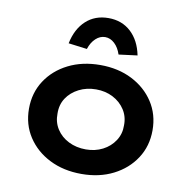

<svg xmlns="http://www.w3.org/2000/svg" viewBox="-86 -861 943 955"><g transform="rotate(10 386.0 -383.5)"><path d="M387 10Q296 10 225.5 -25.5Q155 -61 114.5 -123Q74 -185 74 -265Q74 -345 114.5 -407Q155 -469 225.5 -504.5Q296 -540 387 -540Q477 -540 547 -504.5Q617 -469 657.5 -407Q698 -345 698 -265Q698 -185 657.5 -123Q617 -61 547 -25.5Q477 10 387 10ZM387 -114Q434 -114 472 -133.5Q510 -153 532.5 -187.5Q555 -222 554 -265Q555 -309 532.5 -343.5Q510 -378 472 -397.5Q434 -417 387 -417Q339 -417 300 -397Q261 -377 239 -343.5Q217 -310 218 -265Q217 -222 239 -187.5Q261 -153 300 -133.5Q339 -114 387 -114ZM306 -607 212 -619Q227 -693 272.5 -735Q318 -777 386 -777Q454 -777 499.5 -735Q545 -693 560 -619L466 -607Q455 -641 433.5 -661Q412 -681 386 -681Q360 -681 338.5 -661Q317 -641 306 -607Z"/></g></svg>

Font: Lexend Exa SemiBold
Style: Regular
Weight: 600
Designer: Bonnie Shaver-Troup, Thomas Jockin
Foundry: Lexend
Version: Version 1.007